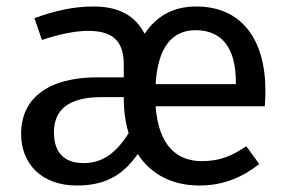

<svg xmlns="http://www.w3.org/2000/svg" viewBox="-20 -559 888 591"><path d="M237 -57C177 -57 146 -90 146 -152C146 -224 195 -260 292 -260H361V-257C361 -217 366 -181 376 -149C336 -86 294 -57 237 -57ZM706 -300H459C466 -417 512 -466 582 -466C665 -466 706 -409 706 -306ZM797 -279C797 -440 722 -539 584 -539C511 -539 461 -508 425 -455C399 -506 352 -539 268 -539C209 -539 151 -527 86 -503L109 -436C163 -454 212 -464 251 -464C324 -464 361 -436 361 -360V-321H280C133 -321 45 -260 45 -147C45 -53 110 12 216 12C297 12 355 -14 404 -85C444 -23 509 12 594 12C667 12 726 -13 778 -54L738 -109C692 -77 653 -63 601 -63C525 -63 468 -110 459 -232H795C796 -244 797 -261 797 -279Z"/></svg>

Font: Fira Math
Style: Regular
Weight: 400
Designer: Xiangdong Zeng
Foundry: Xiangdong Zeng
Version: Version 0.3.4